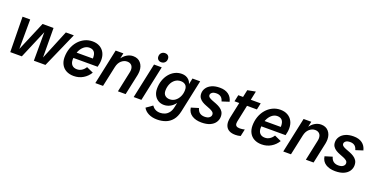

<svg xmlns="http://www.w3.org/2000/svg" viewBox="-25 -1631 5302 2713"><g transform="rotate(20 2626.0 -274.5)"><path d="M59 0 51 -530H166L164 -86L352 -530H517L520 -87L702 -530H822L588 0H414L415 -429L233 0Z M1014 11Q949 11 901.5 -14.5Q854 -40 829 -87Q804 -134 804 -194Q804 -266 826 -329Q848 -392 888.5 -439.5Q929 -487 983.5 -514Q1038 -541 1102 -541Q1165 -541 1211 -515Q1257 -489 1281.5 -443Q1306 -397 1306 -336Q1306 -308 1301.5 -281Q1297 -254 1290 -228H887L906 -314H1223L1181 -266Q1184 -281 1185.5 -296Q1187 -311 1187 -327Q1187 -385 1162.5 -413.5Q1138 -442 1090 -442Q1045 -442 1007 -410Q969 -378 946.5 -323Q924 -268 924 -203Q924 -151 950.5 -122.5Q977 -94 1026 -94Q1066 -94 1098.5 -115.5Q1131 -137 1152 -172L1254 -126Q1217 -64 1154.5 -26.5Q1092 11 1014 11Z M1338 0 1451 -530H1567L1529 -352L1489 -307Q1505 -380 1538.5 -432.5Q1572 -485 1617.5 -513Q1663 -541 1713 -541Q1785 -541 1826 -493.5Q1867 -446 1867 -372Q1867 -358 1865 -342Q1863 -326 1861 -313L1794 0H1678L1743 -307Q1745 -318 1746.5 -328Q1748 -338 1748 -347Q1748 -392 1724 -416Q1700 -440 1659 -440Q1613 -440 1573.5 -406Q1534 -372 1520 -307L1454 0Z M2111 -595Q2082 -595 2064 -612.5Q2046 -630 2046 -658Q2046 -693 2067.5 -714Q2089 -735 2120 -735Q2151 -735 2168.5 -717.5Q2186 -700 2186 -670Q2186 -637 2165 -616Q2144 -595 2111 -595ZM1915 0 2028 -530H2144L2031 0Z M2332 186Q2257 186 2202 158Q2147 130 2123 84L2216 18Q2238 50 2268.5 66Q2299 82 2340 82Q2376 82 2410 68Q2444 54 2469.5 22Q2495 -10 2506 -62L2528 -165L2565 -265L2580 -406L2606 -530H2722L2618 -42Q2600 43 2558.5 93Q2517 143 2459 164.5Q2401 186 2332 186ZM2352 -41Q2303 -41 2265 -64.5Q2227 -88 2205.5 -129.5Q2184 -171 2184 -225Q2184 -292 2203.5 -349Q2223 -406 2258.5 -449.5Q2294 -493 2341.5 -517Q2389 -541 2445 -541Q2510 -541 2552 -500Q2594 -459 2593 -382L2567 -233Q2551 -172 2518.5 -129Q2486 -86 2443 -63.5Q2400 -41 2352 -41ZM2402 -144Q2449 -144 2485.5 -171.5Q2522 -199 2542.5 -243.5Q2563 -288 2563 -339Q2564 -391 2536.5 -415Q2509 -439 2467 -439Q2417 -439 2380.5 -411.5Q2344 -384 2324.5 -338.5Q2305 -293 2305 -239Q2305 -192 2332 -168Q2359 -144 2402 -144Z M2935 11Q2848 11 2791 -26Q2734 -63 2724 -136L2835 -170Q2848 -123 2877.5 -102Q2907 -81 2949 -81Q2996 -81 3020.5 -100Q3045 -119 3045 -146Q3045 -170 3027 -185Q3009 -200 2980.5 -212Q2952 -224 2919.5 -236Q2887 -248 2858.5 -265.5Q2830 -283 2812 -309.5Q2794 -336 2794 -376Q2794 -420 2820 -458Q2846 -496 2895.5 -518.5Q2945 -541 3017 -541Q3096 -541 3146 -505Q3196 -469 3212 -401L3103 -366Q3091 -410 3064.5 -429.5Q3038 -449 2999 -449Q2954 -449 2932.5 -432Q2911 -415 2911 -394Q2911 -373 2929.5 -359Q2948 -345 2977.5 -334Q3007 -323 3039 -310.5Q3071 -298 3100.5 -279.5Q3130 -261 3148.5 -232.5Q3167 -204 3167 -160Q3167 -114 3141 -74.5Q3115 -35 3063.5 -12Q3012 11 2935 11Z M3446 11Q3391 11 3356 -7Q3321 -25 3304.5 -57.5Q3288 -90 3288 -130Q3288 -143 3289.5 -158.5Q3291 -174 3294 -189L3390 -640L3511 -663L3409 -178Q3406 -163 3406 -150Q3406 -121 3423.5 -108.5Q3441 -96 3475 -96Q3495 -96 3512.5 -99Q3530 -102 3547 -106L3524 0Q3505 6 3485 8.5Q3465 11 3446 11ZM3274 -431 3295 -530H3632L3611 -431Z M3840 11Q3775 11 3727.5 -14.5Q3680 -40 3655 -87Q3630 -134 3630 -194Q3630 -266 3652 -329Q3674 -392 3714.5 -439.5Q3755 -487 3809.5 -514Q3864 -541 3928 -541Q3991 -541 4037 -515Q4083 -489 4107.5 -443Q4132 -397 4132 -336Q4132 -308 4127.5 -281Q4123 -254 4116 -228H3713L3732 -314H4049L4007 -266Q4010 -281 4011.5 -296Q4013 -311 4013 -327Q4013 -385 3988.5 -413.5Q3964 -442 3916 -442Q3871 -442 3833 -410Q3795 -378 3772.5 -323Q3750 -268 3750 -203Q3750 -151 3776.5 -122.5Q3803 -94 3852 -94Q3892 -94 3924.5 -115.5Q3957 -137 3978 -172L4080 -126Q4043 -64 3980.5 -26.5Q3918 11 3840 11Z M4164 0 4277 -530H4393L4355 -352L4315 -307Q4331 -380 4364.5 -432.5Q4398 -485 4443.5 -513Q4489 -541 4539 -541Q4611 -541 4652 -493.5Q4693 -446 4693 -372Q4693 -358 4691 -342Q4689 -326 4687 -313L4620 0H4504L4569 -307Q4571 -318 4572.5 -328Q4574 -338 4574 -347Q4574 -392 4550 -416Q4526 -440 4485 -440Q4439 -440 4399.5 -406Q4360 -372 4346 -307L4280 0Z M4946 11Q4859 11 4802 -26Q4745 -63 4735 -136L4846 -170Q4859 -123 4888.5 -102Q4918 -81 4960 -81Q5007 -81 5031.5 -100Q5056 -119 5056 -146Q5056 -170 5038 -185Q5020 -200 4991.5 -212Q4963 -224 4930.5 -236Q4898 -248 4869.5 -265.5Q4841 -283 4823 -309.5Q4805 -336 4805 -376Q4805 -420 4831 -458Q4857 -496 4906.5 -518.5Q4956 -541 5028 -541Q5107 -541 5157 -505Q5207 -469 5223 -401L5114 -366Q5102 -410 5075.5 -429.5Q5049 -449 5010 -449Q4965 -449 4943.5 -432Q4922 -415 4922 -394Q4922 -373 4940.5 -359Q4959 -345 4988.5 -334Q5018 -323 5050 -310.5Q5082 -298 5111.5 -279.5Q5141 -261 5159.5 -232.5Q5178 -204 5178 -160Q5178 -114 5152 -74.5Q5126 -35 5074.5 -12Q5023 11 4946 11Z"/></g></svg>

Font: Radio Canada Big Medium
Style: Italic
Weight: 500
Italic angle: -12°
Designer: Étienne Aubert Bonn
Foundry: Coppers and Brasses
Version: Version 1.001